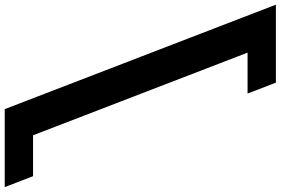

<svg xmlns="http://www.w3.org/2000/svg" viewBox="-474 -696 1160 793"><g transform="rotate(-90 105.5 -300.0)"><path d="M115.1 143 160.2 260H482.2L50.7 -860H-271.3L-226.2 -743H-57.2L284.1 143Z"/></g></svg>

Font: Hussar
Style: BdOpOblFour
Weight: 700
Foundry: Cannot Into Space Fonts
Version: Version 2.00